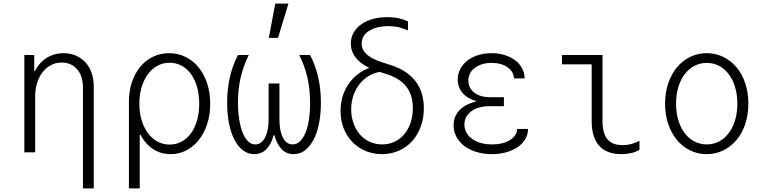

<svg xmlns="http://www.w3.org/2000/svg" viewBox="-20 -845 4240 1065"><path d="M115 0H175V-310Q175 -351 186 -385.5Q197 -420 216.5 -445Q236 -470 263 -484Q290 -498 322 -498Q376 -498 408 -460.5Q440 -423 440 -360V200H500V-365Q500 -407 488 -441Q476 -475 454 -499Q432 -523 401 -536.5Q370 -550 332 -550Q291 -550 257 -534Q223 -518 199 -489.5Q175 -461 161.5 -420.5Q148 -380 148 -330L178 -450H170V-540H115Z M723 -270Q723 -206 737.5 -154.5Q752 -103 778.5 -66.5Q805 -30 842.5 -10Q880 10 926 10Q974 10 1014 -11Q1054 -32 1083.5 -69.5Q1113 -107 1129.5 -158Q1146 -209 1146 -270Q1146 -331 1129 -382.5Q1112 -434 1082 -471Q1052 -508 1010 -529Q968 -550 918 -550Q869 -550 828 -530Q787 -510 757.5 -474Q728 -438 711.5 -388.5Q695 -339 695 -280V200H755V-97H763ZM753 -270Q753 -320 765.5 -361.5Q778 -403 800 -433Q822 -463 853 -480Q884 -497 921 -497Q957 -497 987.5 -480.5Q1018 -464 1039.5 -434Q1061 -404 1073 -362.5Q1085 -321 1085 -270Q1085 -219 1073 -177.5Q1061 -136 1039.5 -106Q1018 -76 987.5 -59.5Q957 -43 921 -43Q884 -43 853 -60Q822 -77 800 -107Q778 -137 765.5 -178.5Q753 -220 753 -270Z M1609 10Q1644 10 1671.5 -11Q1699 -32 1719 -69.5Q1739 -107 1749.5 -159.5Q1760 -212 1760 -276Q1760 -351 1745 -416.5Q1730 -482 1700 -540H1640Q1670 -480 1685 -415.5Q1700 -351 1700 -275Q1700 -223 1693.5 -180.5Q1687 -138 1674 -107.5Q1661 -77 1643.5 -60.5Q1626 -44 1603 -44Q1568 -44 1549 -82Q1530 -120 1530 -182V-382H1470V-182Q1470 -120 1450 -82Q1430 -44 1396 -44Q1374 -44 1356.5 -60.5Q1339 -77 1326.5 -107.5Q1314 -138 1307 -181Q1300 -224 1300 -276Q1300 -351 1315 -415.5Q1330 -480 1360 -540H1300Q1270 -482 1255 -416.5Q1240 -351 1240 -276Q1240 -212 1250.5 -159.5Q1261 -107 1280.5 -69.5Q1300 -32 1328 -11Q1356 10 1390 10Q1431 10 1458 -18Q1485 -46 1498 -95H1502Q1515 -46 1541.5 -18Q1568 10 1609 10ZM1580 -825H1507L1471 -635H1522Z M2135 -700Q2068 -700 2027 -673.5Q1986 -647 1986 -603Q1986 -569 2014 -543.5Q2042 -518 2101 -499L2145 -485Q2237 -456 2284 -395.5Q2331 -335 2331 -244Q2331 -189 2313.5 -142Q2296 -95 2265.5 -61.5Q2235 -28 2192 -9Q2149 10 2098 10Q2049 10 2007 -8Q1965 -26 1934 -58Q1903 -90 1886 -134Q1869 -178 1869 -230Q1869 -285 1888 -331.5Q1907 -378 1940.5 -412Q1974 -446 2019.5 -465Q2065 -484 2118 -484V-449Q2078 -449 2043 -433Q2008 -417 1982.5 -388.5Q1957 -360 1942.5 -321.5Q1928 -283 1928 -238Q1928 -196 1941 -160.5Q1954 -125 1976.5 -99Q1999 -73 2031 -58.5Q2063 -44 2100 -44Q2138 -44 2169 -59Q2200 -74 2222.5 -100.5Q2245 -127 2257.5 -164Q2270 -201 2270 -245Q2270 -317 2234.5 -363.5Q2199 -410 2127 -433L2083 -447Q2005 -472 1965.5 -511.5Q1926 -551 1926 -603Q1926 -636 1941 -663Q1956 -690 1983 -709.5Q2010 -729 2047 -739.5Q2084 -750 2129 -750Q2162 -750 2190 -744Q2218 -738 2243 -726V-676Q2214 -689 2189 -694.5Q2164 -700 2135 -700Z M2831 -410H2890Q2890 -440 2876 -466Q2862 -492 2837.5 -510.5Q2813 -529 2779.5 -539.5Q2746 -550 2707 -550Q2666 -550 2631.5 -539Q2597 -528 2572 -508.5Q2547 -489 2533 -462Q2519 -435 2519 -404Q2519 -362 2545 -330.5Q2571 -299 2619 -285V-281Q2560 -267 2528 -233Q2496 -199 2496 -149Q2496 -115 2512 -85.5Q2528 -56 2556 -35Q2584 -14 2623 -2Q2662 10 2708 10Q2752 10 2788.5 -0.5Q2825 -11 2852 -29.5Q2879 -48 2894 -74Q2909 -100 2909 -130H2849Q2847 -92 2808.5 -68Q2770 -44 2710 -44Q2641 -44 2598.5 -75Q2556 -106 2556 -154Q2556 -199 2594 -227.5Q2632 -256 2695 -256H2775V-306H2697Q2643 -306 2610.5 -331.5Q2578 -357 2578 -398Q2578 -441 2614 -468.5Q2650 -496 2707 -496Q2761 -496 2795 -472Q2829 -448 2831 -410Z M3322 -173Q3322 -105 3349.5 -72.5Q3377 -40 3434 -40Q3458 -40 3481 -46Q3504 -52 3527 -64V-14Q3507 -2 3481.5 4Q3456 10 3427 10Q3346 10 3304 -36Q3262 -82 3262 -173V-488H3097V-540H3322Z M3900 10Q3950 10 3992.5 -11Q4035 -32 4066 -69Q4097 -106 4114 -157.5Q4131 -209 4131 -270Q4131 -331 4114 -382.5Q4097 -434 4066 -471Q4035 -508 3992.5 -529Q3950 -550 3900 -550Q3850 -550 3807.5 -529Q3765 -508 3734.5 -471Q3704 -434 3686.5 -382.5Q3669 -331 3669 -270Q3669 -209 3686.5 -157.5Q3704 -106 3734.5 -69Q3765 -32 3807.5 -11Q3850 10 3900 10ZM3900 -44Q3863 -44 3831.5 -60.5Q3800 -77 3777.5 -107Q3755 -137 3742.5 -178.5Q3730 -220 3730 -270Q3730 -320 3742.5 -361.5Q3755 -403 3777.5 -433Q3800 -463 3831.5 -479.5Q3863 -496 3900 -496Q3938 -496 3969 -479.5Q4000 -463 4022.5 -433Q4045 -403 4057.5 -361.5Q4070 -320 4070 -270Q4070 -220 4057.5 -178.5Q4045 -137 4022.5 -107Q4000 -77 3969 -60.5Q3938 -44 3900 -44Z"/></svg>

Font: CommitMonoV142 ExtLt
Style: Regular
Weight: 200
Monospace: yes
Designer: Eigil Nikolajsen
Foundry: Eigil Nikolajsen
Version: Version 1.142